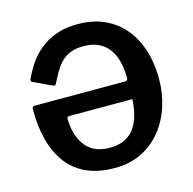

<svg xmlns="http://www.w3.org/2000/svg" viewBox="-110 -863 989 984"><g transform="rotate(-15 384.5 -371.0)"><path d="M560 -420Q560 -446 556 -475.5Q552 -505 541.5 -533Q531 -561 511.5 -584Q492 -607 461 -621Q430 -635 385 -635Q347 -635 320 -625Q293 -615 274 -598Q255 -581 241.5 -560.5Q228 -540 217.5 -519.5Q207 -499 198 -483Q196 -479 192 -478.5Q188 -478 179 -482L85 -526Q74 -531 82 -547Q95 -573 112 -601.5Q129 -630 153.5 -656.5Q178 -683 211 -704.5Q244 -726 287 -739Q330 -752 384 -752Q455 -752 509 -731.5Q563 -711 602.5 -675Q642 -639 667.5 -591.5Q693 -544 705 -488.5Q717 -433 717 -374Q717 -297 694.5 -227.5Q672 -158 628.5 -104.5Q585 -51 523 -20.5Q461 10 382 10Q295 10 232 -18.5Q169 -47 129.5 -100Q90 -153 71 -224.5Q52 -296 52 -382Q52 -394 54 -399.5Q56 -405 68 -405H546Q560 -405 560 -420ZM227 -308Q218 -308 214.5 -305.5Q211 -303 211 -295Q211 -259 220.5 -223.5Q230 -188 249.5 -159Q269 -130 302 -113.5Q335 -97 381 -97Q431 -97 463.5 -113.5Q496 -130 516 -159Q536 -188 546 -226.5Q556 -265 558 -308Z"/></g></svg>

Font: Libre Franklin Thin SemiBold
Style: Regular
Weight: 600
Version: Version 3.000